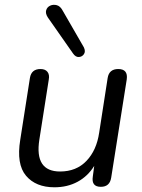

<svg xmlns="http://www.w3.org/2000/svg" viewBox="-20 -786 601 815"><path d="M211 9Q132 9 90.5 -40Q49 -89 66 -193L107 -455Q113 -493 152 -493Q172 -493 181.5 -481Q191 -469 187 -448L147 -193Q126 -58 235 -58Q304 -58 347 -103Q390 -148 401 -223L437 -455Q443 -493 482 -493Q524 -493 518 -449L452 -32Q446 7 408 7Q367 7 374 -37L380 -82Q353 -38 309.5 -14.5Q266 9 211 9ZM290 -559 183 -712Q172 -729 176 -742.5Q180 -756 193 -762Q206 -768 221 -764Q236 -760 246 -741L336 -585Q344 -568 336.5 -556.5Q329 -545 315 -544Q301 -543 290 -559Z"/></svg>

Font: Nunito
Style: Italic
Weight: 400
Italic angle: -9°
Designer: Vernon Adams
Foundry: Vernon Adams
Version: Version 3.601; ttfautohint (v1.8.2.53-6de2)